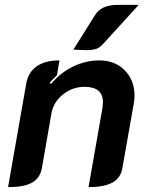

<svg xmlns="http://www.w3.org/2000/svg" viewBox="-20 -756 605 785"><path d="M87 -413Q95 -460 129.5 -484.5Q164 -509 223 -509L213 -449Q190 -426 183 -417L189 -413Q227 -459 279 -484Q331 -509 386 -509Q450 -509 490 -468.5Q530 -428 530 -365Q530 -350 527 -333L480 -67Q473 -28 439.5 -9.5Q406 9 342 9L399 -315Q401 -331 401 -337Q401 -401 326 -401Q276 -401 237 -369.5Q198 -338 190 -291L151 -67Q143 -27 110.5 -9Q78 9 13 9ZM367 -692Q381 -715 404 -725.5Q427 -736 461 -736H547L403 -578Q389 -562 374.5 -556.5Q360 -551 331 -551Q322 -551 280 -553Z"/></svg>

Font: K2D
Style: Bold Italic
Weight: 700
Italic angle: -10°
Designer: Katatrad Aksorn Co.,Ltd.
Foundry: Cadson Demak Co.,Ltd.
Version: Version 1.000; ttfautohint (v1.6)